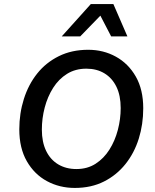

<svg xmlns="http://www.w3.org/2000/svg" viewBox="-20 -915 763 945"><path d="M348 10Q273 10 211 -23.5Q149 -57 112 -121.5Q75 -186 75 -278Q75 -357 97.5 -428Q120 -499 163 -553Q206 -607 269.5 -638.5Q333 -670 414 -670Q489 -670 550.5 -636Q612 -602 648.5 -538Q685 -474 685 -382Q685 -303 663 -232.5Q641 -162 597.5 -107.5Q554 -53 491.5 -21.5Q429 10 348 10ZM356 -83Q410 -83 450.5 -109Q491 -135 518.5 -178.5Q546 -222 560 -275.5Q574 -329 574 -383Q574 -445 553 -488Q532 -531 494 -554Q456 -577 405 -577Q351 -577 310 -551.5Q269 -526 241.5 -482.5Q214 -439 200 -385.5Q186 -332 186 -277Q186 -216 207 -172.5Q228 -129 266.5 -106Q305 -83 356 -83ZM538 -895 607 -736H527L474 -838L375 -736H284L427 -895Z"/></svg>

Font: Kantumruy Pro Medium
Style: Italic
Weight: 500
Italic angle: -13°
Designer: Sovichet Tep
Foundry: Sovichet Tep
Version: Version 1.002